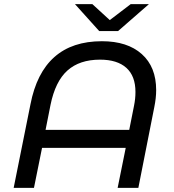

<svg xmlns="http://www.w3.org/2000/svg" viewBox="-20 -907 840 927"><path d="M734 -472Q734 -434 725 -390L648 0H548L587 -193H183L144 0H46L127 -403Q186 -708 472 -708Q595 -708 664.5 -646Q734 -584 734 -472ZM604 -280 627 -396Q634 -430 634 -463Q634 -540 590 -579.5Q546 -619 463 -619Q364 -619 305.5 -566.5Q247 -514 224 -401L200 -280ZM699 -887 550 -757H459L342 -887H426L510 -810L611 -887Z"/></svg>

Font: Montserrat Alternates Medium
Style: Italic
Weight: 500
Italic angle: -11.3°
Designer: Julieta Ulanovsky
Foundry: Julieta Ulanovsky
Version: Version 7.200